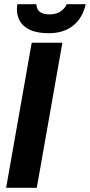

<svg xmlns="http://www.w3.org/2000/svg" viewBox="-20 -888 425 908"><path d="M9 0 130 -686H275L154 0ZM211 -731Q155 -731 121.5 -747Q88 -763 74 -788.5Q60 -814 60 -843Q60 -849 60.5 -855.5Q61 -862 62 -868H152Q152 -857 157.5 -845.5Q163 -834 176.5 -827Q190 -820 214 -820Q249 -820 269.5 -836Q290 -852 295 -868H385Q380 -841 364.5 -812.5Q349 -784 322 -764Q301 -748 273 -739.5Q245 -731 211 -731Z"/></svg>

Font: Archivo VF Beta
Style: Italic
Weight: 400
Italic angle: -10°
Designer: Hector Gatti
Foundry: Omnibus-Type
Version: Version 1.002